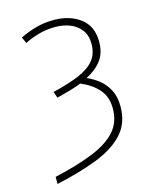

<svg xmlns="http://www.w3.org/2000/svg" viewBox="-117 -621 763 942"><g transform="rotate(-15 265.0 -150.0)"><path d="M57 205Q172 179 252 147Q332 115 373.5 69Q415 23 415 -47Q415 -106 382 -144Q349 -182 292 -206Q267 -196 234.5 -186.5Q202 -177 166 -168L155 -200Q239 -220 292 -243Q345 -266 370.5 -298.5Q396 -331 396 -380Q396 -423 375 -451Q354 -479 319.5 -492.5Q285 -506 245 -506Q201 -506 161.5 -495Q122 -484 88 -467L74 -498Q112 -517 155 -529Q198 -541 246 -541Q327 -541 381 -500.5Q435 -460 435 -380Q435 -324 407.5 -287Q380 -250 329 -224Q362 -210 390.5 -187Q419 -164 436.5 -129.5Q454 -95 454 -47Q454 37 405 91Q356 145 266.5 180Q177 215 57 241Z"/></g></svg>

Font: Noto Sans Mono Condensed ExtraLight
Style: Regular
Weight: 200
Width: 3
Designer: Monotype Design Team
Foundry: Monotype Imaging Inc.
Version: Version 2.014; ttfautohint (v1.8.4.7-5d5b)